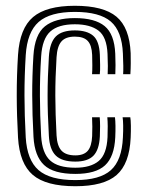

<svg xmlns="http://www.w3.org/2000/svg" viewBox="-20 -629 502 658"><path d="M238.2 9.2Q137.8 9.2 92.5 -29.5Q47.2 -68.2 41.8 -157Q37.5 -233 37.4 -300.8Q37.2 -368.5 41.8 -441.5Q47.8 -532 93.4 -570.6Q139 -609.2 236.5 -609.2Q334.5 -609.2 379.2 -571.8Q424 -534.2 427.8 -446.8Q428.2 -432 428.1 -412.9Q428 -393.8 426.8 -374.8H402Q403.5 -396.2 401.2 -445.5Q398 -522 359.8 -555.1Q321.5 -588.2 236.5 -588.2Q151.8 -588.2 112.5 -553.8Q73.2 -519.2 68.2 -440Q63.8 -368.5 63.9 -301.5Q64 -234.5 68.2 -158.2Q72.8 -80.5 112 -46.1Q151.2 -11.8 238.2 -11.8Q322 -11.8 359.9 -45.8Q397.8 -79.8 401.2 -157.8Q402.5 -181.8 402.1 -199.5Q401.8 -217.2 400.2 -227.2H426.5Q428.2 -218.5 428.5 -198.5Q428.8 -178.5 427.8 -156.8Q423.8 -67.8 379.6 -29.2Q335.5 9.2 238.2 9.2ZM238.2 -33Q163.2 -33 130.9 -63.6Q98.5 -94.2 94.8 -160Q90.5 -237.8 90.4 -303Q90.2 -368.2 94.5 -437.8Q99 -510.8 134.1 -538.9Q169.2 -567 236.5 -567Q305.2 -567 338.6 -539.6Q372 -512.2 375 -445Q375.8 -424 375.9 -405.9Q376 -387.8 375.2 -374.8H349Q350.5 -396.2 348.5 -444.2Q346 -502.5 317.5 -524.1Q289 -545.8 236.5 -545.8Q180 -545.8 152.4 -521Q124.8 -496.2 121 -436Q116.5 -365.2 116.8 -300Q117 -234.8 121 -162.2Q124.5 -104.5 151.5 -79.4Q178.5 -54.2 238.2 -54.2Q290.8 -54.2 318.2 -77.2Q345.8 -100.2 348.5 -159Q350.2 -200.2 347.8 -227.2H374Q377 -203 375 -158.2Q371.8 -91.8 340 -62.4Q308.2 -33 238.2 -33ZM238.2 -75.2Q192.2 -75.2 171.1 -96Q150 -116.8 147.5 -163.2Q143 -240.5 143.1 -302.5Q143.2 -364.5 147.5 -434.5Q150.5 -483 171.2 -503.9Q192 -524.8 236.5 -524.8Q277.8 -524.8 299 -506.8Q320.2 -488.8 322.2 -441.5Q322.8 -425.8 323.1 -406.5Q323.5 -387.2 322 -374.8H295.5Q296.5 -387.2 296.4 -405.4Q296.2 -423.5 295.8 -440.8Q294.5 -473.8 280.8 -488.6Q267 -503.5 236.5 -503.5Q204.8 -503.5 190.4 -486.8Q176 -470 173.8 -433.2Q169.5 -363 169.6 -301.1Q169.8 -239.2 173.8 -164.8Q175.8 -128.8 190.9 -112.6Q206 -96.5 238.2 -96.5Q267.2 -96.5 280.8 -112.2Q294.2 -128 295.8 -162.5Q296.5 -177 296.4 -194.8Q296.2 -212.5 295.5 -227.2H321.8Q324 -199 322.2 -161.5Q320 -116 300.4 -95.6Q280.8 -75.2 238.2 -75.2Z"/></svg>

Font: Big Shoulders Inline Text ExtraBold
Style: Regular
Weight: 800
Designer: Patric King
Foundry: XO Type Co
Version: Version 1.000